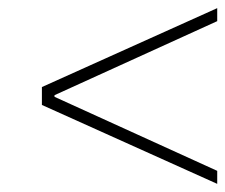

<svg xmlns="http://www.w3.org/2000/svg" viewBox="-20 -601 554 472"><path d="M514 -581V-549L114 -367V-363L514 -181V-149L83 -343V-387Z"/></svg>

Font: Hubot Sans Condensed ExtraLight
Style: Regular
Weight: 200
Width: 3
Designer: Deni Anggara
Foundry: GitHub, Inc., Subsidiary of Microsoft Corporation
Version: Version 2.000